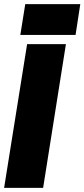

<svg xmlns="http://www.w3.org/2000/svg" viewBox="-32 -915 411 935"><path d="M-12 0 100 -700H289L178 0ZM67 -745 91 -895H359L336 -745Z"/></svg>

Font: Georama SemiCondensed Black
Style: Italic
Weight: 900
Width: 4
Italic angle: -9°
Designer: Jean-Baptiste Levee
Foundry: Production Type
Version: Version 1.000